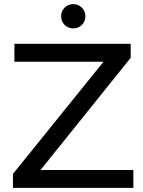

<svg xmlns="http://www.w3.org/2000/svg" viewBox="-20 -913 697 933"><path d="M336 -775C369 -775 395 -800 395 -834C395 -867 369 -893 336 -893C303 -893 277 -867 277 -834C277 -800 303 -775 336 -775ZM177 -87 615 -632V-700H50V-613H483L43 -68V0H628V-87Z"/></svg>

Font: AWKNG-Font Medium
Style: Regular
Weight: 500
Designer: Awakening Church
Foundry: Awakening Church
Version: Version 1.700;PS 001.700;hotconv 1.0.88;makeotf.lib2.5.64775